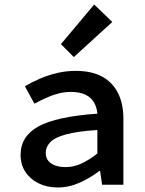

<svg xmlns="http://www.w3.org/2000/svg" viewBox="-20 -816 640 848"><path d="M235 12Q187 12 150 -6.5Q113 -25 92 -57Q71 -89 71 -132Q71 -214 149.5 -257.5Q228 -301 410 -314Q408 -341 395.5 -363Q383 -385 358 -397.5Q333 -410 293 -410Q265 -410 238 -403Q211 -396 184.5 -384Q158 -372 132 -358L90 -435Q120 -453 156 -468.5Q192 -484 232 -493.5Q272 -503 314 -503Q383 -503 429.5 -478.5Q476 -454 500.5 -406.5Q525 -359 525 -291V0H431L422 -61H419Q380 -31 332.5 -9.5Q285 12 235 12ZM270 -78Q307 -78 341.5 -94.5Q376 -111 410 -138V-242Q322 -236 272 -222.5Q222 -209 202 -188Q182 -167 182 -141Q182 -119 194 -105Q206 -91 225.5 -84.5Q245 -78 270 -78ZM306 -564 249 -621 396 -796 476 -719Z"/></svg>

Font: Source Code Pro SemiBold
Style: Regular
Weight: 600
Monospace: yes
Designer: Paul D. Hunt, Teo Tuominen
Foundry: Adobe Systems Incorporated
Version: Version 1.018;hotconv 1.0.116;makeotfexe 2.5.65601